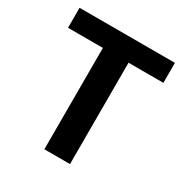

<svg xmlns="http://www.w3.org/2000/svg" viewBox="-160 -813 903 940"><g transform="rotate(30 291.5 -343.0)"><path d="M219 0V-573H22V-686H561V-573H364V0Z"/></g></svg>

Font: Chivo Medium SemiBold
Style: Regular
Weight: 600
Version: Version 2.002